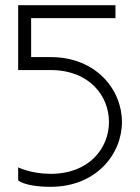

<svg xmlns="http://www.w3.org/2000/svg" viewBox="-20 -720 540 740"><path d="M175 0C350 0 450 -125 450 -250C450 -375 350 -500 175 -500H100V-650H425V-700H50V-450H175C325 -450 400 -350 400 -250C400 -150 325 -50 175 -50C100 -50 50 -75 50 -75V-25C50 -25 75 0 175 0Z"/></svg>

Font: LS-VG5000 Light
Style: Regular
Weight: 400
Designer: Justin Bihan, 2021
Foundry: Justin Bihan, 2021
Version: Version 1.000;Glyphs 3.1.2 (3151)